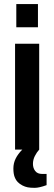

<svg xmlns="http://www.w3.org/2000/svg" viewBox="-20 -738 267 947"><path d="M60.4 -603.4V-718.1H167.2V-603.4ZM187.7 119.9H209.8V175.1Q172.9 188.5 151.4 188.5Q129.9 188.5 116.6 185.9Q103.4 183.3 90.4 176.6Q77.3 169.9 67.5 159.9Q57.8 149.9 51.9 134.2Q46 118.6 46 92.7Q46 66.9 57.3 44.1Q68.6 21.3 89.9 0H54.3V-522.2H173.3V0Q161.6 12.6 152 31.3Q142.5 50 142.5 70.4Q142.5 90.8 153.6 105.3Q164.6 119.9 187.7 119.9Z"/></svg>

Font: Puralecka Narrow
Style: Bold
Weight: 700
Designer: Hector Gatti, Marcela Romero, Pablo Cosgaya and Nicolas Silva
Version: Version 1.004;PS 001.004;hotconv 1.0.70;makeotf.lib2.5.58329